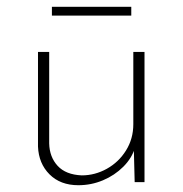

<svg xmlns="http://www.w3.org/2000/svg" viewBox="-20 -537 538 566"><path d="M211 9Q158 9 126 -23Q94 -55 92 -105V-384H125V-114Q126 -74 150 -48Q174 -22 221 -20Q260 -20 295 -39.5Q330 -59 351.5 -93.5Q373 -128 373 -171V-384H406V0H377L374 -119L378 -102Q369 -71 343.5 -45.5Q318 -20 283.5 -5.5Q249 9 211 9ZM133 -517H367V-491H133Z"/></svg>

Font: Josefin Sans Thin ExtraLight
Style: Regular
Weight: 250
Version: Version 2.001